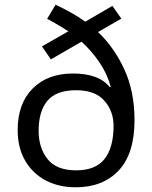

<svg xmlns="http://www.w3.org/2000/svg" viewBox="-20 -785 645 815"><path d="M216 -765Q248 -750 280.5 -732Q313 -714 342 -693L457 -760L495 -706L396 -649Q464 -585 507.5 -491Q551 -397 551 -275Q551 -133 484 -61.5Q417 10 301 10Q229 10 173.5 -19.5Q118 -49 86.5 -103.5Q55 -158 55 -233Q55 -345 118.5 -409Q182 -473 290 -473Q343 -473 382.5 -459Q422 -445 446 -415L450 -417Q434 -474 401 -522Q368 -570 326 -608L196 -533L158 -588L270 -652Q249 -666 226 -679.5Q203 -693 180 -705ZM303 -402Q219 -402 181.5 -357.5Q144 -313 144 -230Q144 -157 182 -109.5Q220 -62 303 -62Q386 -62 424 -110.5Q462 -159 462 -251Q462 -313 423 -357.5Q384 -402 303 -402Z"/></svg>

Font: Noto Sans Tifinagh Air
Style: Regular
Weight: 400
Designer: JamraPatel
Foundry: JamraPatel LLC
Version: Version 2.006; ttfautohint (v1.8.4.7-5d5b)